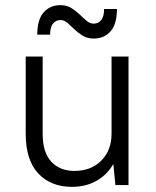

<svg xmlns="http://www.w3.org/2000/svg" viewBox="-20 -720 605 747"><path d="M260 7Q178 7 129 -45Q80 -97 80 -200V-500H146V-200Q146 -127 179.5 -91Q213 -55 270 -55Q334 -55 374 -95Q414 -135 414 -200V-500H480V0H429L421 -82Q396 -39 354.5 -16Q313 7 260 7ZM345 -570Q320 -570 302 -581Q284 -592 270 -605.5Q256 -619 243 -630.5Q230 -642 215 -642Q198 -642 186.5 -628.5Q175 -615 175 -585H125Q125 -644 150 -672Q175 -700 215 -700Q240 -700 258 -688.5Q276 -677 290 -663.5Q304 -650 317 -639Q330 -628 345 -628Q362 -628 373.5 -641.5Q385 -655 385 -685H435Q435 -626 410 -598Q385 -570 345 -570Z"/></svg>

Font: PT Root UI Web
Style: Regular
Weight: 400
Designer: Vitaly Kuzmin
Foundry: ParaType Ltd.
Version: Version 1.000W